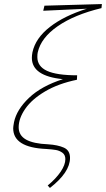

<svg xmlns="http://www.w3.org/2000/svg" viewBox="-20 -731 522 946"><path d="M166 -473Q164 -465 164 -450Q164 -404 211.5 -382Q259 -360 360 -360L359 -338Q267 -319 202 -280.5Q137 -242 104.5 -195Q72 -148 72 -104Q72 -64 108 -43.5Q144 -23 217 -20Q265 -17 295 -3.5Q325 10 325 47Q325 118 226 195L215 183Q256 149 279 115Q302 81 302 53Q302 32 287.5 21.5Q273 11 255.5 8Q238 5 208 3Q45 -4 45 -99Q45 -107 49 -129Q62 -191 123 -249Q184 -307 290 -341Q137 -356 137 -446Q137 -459 140 -474Q155 -543 225.5 -598Q296 -653 408 -688L193 -678L199 -703L482 -711L480 -691Q347 -659 264.5 -602Q182 -545 166 -473Z"/></svg>

Font: Ysabeau Infant Extralight
Style: Italic
Weight: 200
Italic angle: -12°
Designer: Christian Thalmann (Catharsis Fonts)
Version: Version 0.003